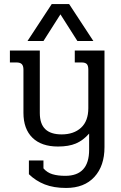

<svg xmlns="http://www.w3.org/2000/svg" viewBox="-20 -730 597 950"><path d="M236 -710H322L442 -527H363L279 -659L195 -527H116ZM123 132V64H195V103Q213 124 239.5 132Q266 140 303 140Q421 140 421 11V-69Q391 -35 355.5 -20Q320 -5 267 -5Q185 -5 140.5 -48.5Q96 -92 96 -172V-385Q96 -404 88 -412.5Q80 -421 61 -421H29V-480H177V-171Q177 -117 204 -91Q231 -65 285 -65Q345 -65 381 -98Q417 -131 417 -195V-385Q417 -405 409.5 -413Q402 -421 383 -421H350V-480H497V-2Q497 91 447 145.5Q397 200 307 200Q246 200 201.5 182.5Q157 165 123 132Z"/></svg>

Font: Pridi Light
Style: Regular
Weight: 300
Designer: Katatrad Team
Foundry: CadsonDemak
Version: Version 1.003